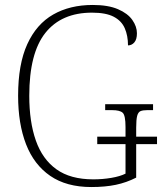

<svg xmlns="http://www.w3.org/2000/svg" viewBox="-20 -744 653 774"><path d="M348 10Q248 10 182.5 -35Q117 -80 85 -162.5Q53 -245 53 -358Q53 -485 90 -566Q127 -647 194.5 -685.5Q262 -724 354 -724Q416 -724 455.5 -707Q495 -690 513.5 -663.5Q532 -637 532 -610Q532 -585 521.5 -573Q511 -561 496 -561Q496 -600 483 -630Q470 -660 438.5 -676.5Q407 -693 351 -693Q228 -693 163 -611.5Q98 -530 98 -358Q98 -253 124.5 -177.5Q151 -102 207.5 -61.5Q264 -21 356 -21Q394 -21 429 -27Q464 -33 486 -44V-163H372V-193H486V-232Q486 -279 474.5 -289.5Q463 -300 432 -300H404V-324H597V-300H573Q556 -300 546.5 -296Q537 -292 533 -277Q529 -262 529 -229V-193H613V-163H529V-28Q490 -8 447 1Q404 10 348 10Z"/></svg>

Font: Noto Serif SemiCondensed ExtraLight
Style: Regular
Weight: 200
Width: 4
Designer: Monotype Design Team
Foundry: Monotype Imaging Inc.
Version: Version 2.014